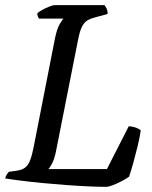

<svg xmlns="http://www.w3.org/2000/svg" viewBox="-30 -724 589 744"><path d="M381.2 0Q351.4 0 310.4 -1.9Q269.4 -3.8 224 -7.2Q178.5 -10.5 134.1 -14.8Q89.7 -19.1 51.9 -23.9Q14.1 -28.6 -10.1 -32.6Q-7.9 -40.6 -3.7 -47.6Q0.5 -54.5 4.5 -58.3L33.5 -62.3Q55.2 -65.3 67.3 -74.5Q79.5 -83.7 87.1 -103.9Q94.7 -124.1 101.5 -159.4L182.3 -571.6Q190.1 -611.6 201.1 -630.2Q212.2 -648.8 216.4 -652H121.4Q118.4 -656 116.5 -660.9Q114.6 -665.8 114.6 -672.4Q121.4 -678.9 134.6 -686.2Q147.9 -693.5 161.6 -698.7Q175.2 -704 181.2 -704H375.5Q378.5 -700 382.8 -691.6Q387.2 -683.1 387 -669.8L338.9 -656.8Q321.9 -652.6 309.7 -645.6Q297.6 -638.7 288.5 -622.2Q279.5 -605.7 272.7 -570.8L186.6 -136Q181 -109.1 172.8 -92.6Q164.5 -76 157.5 -68.8H384.3L468.8 -234.6Q480.5 -234.6 494 -230.2Q507.5 -225.9 515.4 -218.8Q511.4 -190.1 503 -156.3Q494.7 -122.5 486.2 -91.9Q477.6 -61.4 470.2 -39.4Q459.6 -31.6 442.5 -22.6Q425.3 -13.5 408.5 -6.9Q391.8 -0.2 381.2 0Z"/></svg>

Font: Texturina Medium
Style: Italic
Weight: 500
Italic angle: -11°
Designer: Guillermo Torres Carreño
Foundry: Omnibus-Type
Version: Version 1.002